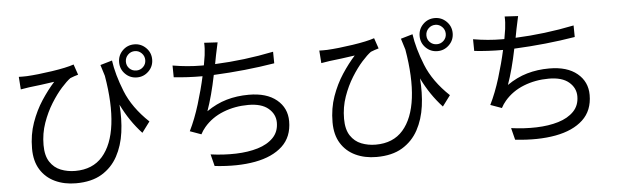

<svg xmlns="http://www.w3.org/2000/svg" viewBox="-53 -1012 4105 1273"><g transform="rotate(-5 2000.0 -376.0)"><path d="M806 -708Q806 -681 824.5 -662.5Q843 -644 871 -644Q897 -644 916 -662.5Q935 -681 935 -708Q935 -735 916 -754Q897 -773 871 -773Q844 -773 825 -754Q806 -735 806 -708ZM761 -708Q761 -754 793 -786Q825 -818 871 -818Q916 -818 948.5 -786Q981 -754 981 -708Q981 -662 948.5 -630Q916 -598 871 -598Q825 -598 793 -630Q761 -662 761 -708ZM90 -670Q114 -669 144 -670Q216 -674 313 -688.5Q410 -703 459 -720L483 -650Q457 -643 430 -632Q405 -614 369.5 -574.5Q334 -535 298.5 -478Q263 -421 238.5 -351.5Q214 -282 214 -205Q214 -134 241.5 -92.5Q269 -51 313.5 -33.5Q358 -16 409 -16Q525 -16 591 -91.5Q657 -167 674 -303.5Q691 -440 659 -627L636 -701L715 -724Q728 -630 773.5 -516Q819 -402 927 -300L874 -229Q794 -315 739 -428Q747 -332 735 -244Q723 -156 685 -86Q647 -16 579 25Q511 66 407 66Q329 66 267.5 37Q206 8 171 -48.5Q136 -105 136 -188Q136 -281 164 -360Q192 -439 234 -503Q276 -567 321 -617Q226 -603 152 -595Q125 -591 96 -586Z M1112 -656Q1212 -639 1302 -639H1319L1330 -705Q1336 -750 1334 -788L1423 -783Q1413 -740 1405 -699L1394 -641Q1587 -649 1784 -689L1785 -612Q1592 -580 1379 -570Q1351 -432 1316 -334Q1381 -379 1450 -399Q1519 -419 1598 -419Q1717 -419 1783.5 -364Q1850 -309 1850 -221Q1850 -117 1784 -55.5Q1718 6 1601.5 27.5Q1485 49 1332 32L1312 -47Q1399 -35 1480.5 -37.5Q1562 -40 1626.5 -59.5Q1691 -79 1729.5 -118.5Q1768 -158 1768 -219Q1768 -275 1722.5 -313.5Q1677 -352 1589 -352Q1500 -352 1422.5 -321.5Q1345 -291 1294 -231Q1276 -210 1263 -185L1188 -212Q1226 -289 1255.5 -385Q1285 -481 1304 -568H1303Q1201 -568 1113 -578Z M2806 -708Q2806 -681 2824.5 -662.5Q2843 -644 2871 -644Q2897 -644 2916 -662.5Q2935 -681 2935 -708Q2935 -735 2916 -754Q2897 -773 2871 -773Q2844 -773 2825 -754Q2806 -735 2806 -708ZM2761 -708Q2761 -754 2793 -786Q2825 -818 2871 -818Q2916 -818 2948.5 -786Q2981 -754 2981 -708Q2981 -662 2948.5 -630Q2916 -598 2871 -598Q2825 -598 2793 -630Q2761 -662 2761 -708ZM2090 -670Q2114 -669 2144 -670Q2216 -674 2313 -688.5Q2410 -703 2459 -720L2483 -650Q2457 -643 2430 -632Q2405 -614 2369.5 -574.5Q2334 -535 2298.5 -478Q2263 -421 2238.5 -351.5Q2214 -282 2214 -205Q2214 -134 2241.5 -92.5Q2269 -51 2313.5 -33.5Q2358 -16 2409 -16Q2525 -16 2591 -91.5Q2657 -167 2674 -303.5Q2691 -440 2659 -627L2636 -701L2715 -724Q2728 -630 2773.5 -516Q2819 -402 2927 -300L2874 -229Q2794 -315 2739 -428Q2747 -332 2735 -244Q2723 -156 2685 -86Q2647 -16 2579 25Q2511 66 2407 66Q2329 66 2267.5 37Q2206 8 2171 -48.5Q2136 -105 2136 -188Q2136 -281 2164 -360Q2192 -439 2234 -503Q2276 -567 2321 -617Q2226 -603 2152 -595Q2125 -591 2096 -586Z M3112 -656Q3212 -639 3302 -639H3319L3330 -705Q3336 -750 3334 -788L3423 -783Q3413 -740 3405 -699L3394 -641Q3587 -649 3784 -689L3785 -612Q3592 -580 3379 -570Q3351 -432 3316 -334Q3381 -379 3450 -399Q3519 -419 3598 -419Q3717 -419 3783.5 -364Q3850 -309 3850 -221Q3850 -117 3784 -55.5Q3718 6 3601.5 27.5Q3485 49 3332 32L3312 -47Q3399 -35 3480.5 -37.5Q3562 -40 3626.5 -59.5Q3691 -79 3729.5 -118.5Q3768 -158 3768 -219Q3768 -275 3722.5 -313.5Q3677 -352 3589 -352Q3500 -352 3422.5 -321.5Q3345 -291 3294 -231Q3276 -210 3263 -185L3188 -212Q3226 -289 3255.5 -385Q3285 -481 3304 -568H3303Q3201 -568 3113 -578Z"/></g></svg>

Font: Gothic Nguyen
Style: Regular
Weight: 400
Designer: MORI Takayuki
Version: Version 1.220;July 21, 2023;FontCreator 14.0.0.2814 64-bit